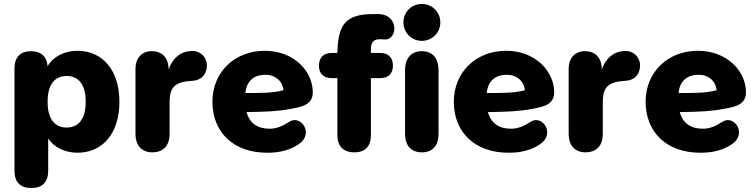

<svg xmlns="http://www.w3.org/2000/svg" viewBox="-20 -759 3810 968"><path d="M138 189C193 189 223 159 223 102V-61C251 -17 307 11 370 11C498 11 582 -87 582 -246C582 -405 497 -503 370 -503C305 -503 247 -473 220 -425C216 -474 187 -501 136 -501C82 -501 53 -470 53 -414V102C53 159 82 189 138 189ZM316 -116C259 -116 220 -155 220 -246C220 -337 259 -376 316 -376C373 -376 412 -337 412 -246C412 -155 373 -116 316 -116Z M748 9C805 9 835 -27 835 -83V-243C835 -308 853 -343 932 -350L954 -352C1007 -357 1025 -399 1023 -434C1021 -469 993 -503 947 -502C885 -500 849 -461 830 -409C830 -466 799 -501 745 -501C695 -501 663 -467 663 -410V-83C663 -27 694 9 748 9Z M1331 11C1395 11 1445 -5 1483 -30C1568 -83 1496 -187 1435 -143C1405 -123 1373 -110 1340 -110C1280 -110 1239 -136 1223 -194C1318 -195 1384 -198 1445 -210C1499 -220 1557 -229 1557 -294C1557 -397 1465 -503 1314 -503C1165 -503 1051 -397 1051 -246C1051 -91 1159 13 1331 11ZM1217 -290C1223 -351 1260 -382 1319 -382C1368 -382 1405 -350 1409 -304C1354 -289 1284 -290 1217 -290Z M1766 9C1822 9 1850 -22 1850 -78V-365H1896C1938 -365 1961 -388 1961 -428C1961 -469 1938 -492 1896 -492H1850V-505C1850 -532 1851 -563 1901 -561L1919 -560C1984 -555 1995 -686 1888 -688H1864C1718 -689 1684 -631 1681 -492H1653C1611 -492 1588 -469 1588 -428C1588 -388 1611 -365 1653 -365H1681V-78C1681 -22 1711 9 1766 9Z M2107 9C2162 9 2191 -25 2191 -85V-404C2191 -465 2161 -501 2107 -501C2053 -501 2022 -465 2022 -404V-85C2022 -25 2053 9 2107 9ZM2107 -553C2158 -553 2200 -594 2200 -646C2200 -699 2158 -739 2107 -739C2055 -739 2014 -699 2014 -646C2014 -594 2055 -553 2107 -553Z M2548 11C2612 11 2662 -5 2700 -30C2785 -83 2713 -187 2652 -143C2622 -123 2590 -110 2557 -110C2497 -110 2456 -136 2440 -194C2535 -195 2601 -198 2662 -210C2716 -220 2774 -229 2774 -294C2774 -397 2682 -503 2531 -503C2382 -503 2268 -397 2268 -246C2268 -91 2376 13 2548 11ZM2434 -290C2440 -351 2477 -382 2536 -382C2585 -382 2622 -350 2626 -304C2571 -289 2501 -290 2434 -290Z M2932 9C2989 9 3019 -27 3019 -83V-243C3019 -308 3037 -343 3116 -350L3138 -352C3191 -357 3209 -399 3207 -434C3205 -469 3177 -503 3131 -502C3069 -500 3033 -461 3014 -409C3014 -466 2983 -501 2929 -501C2879 -501 2847 -467 2847 -410V-83C2847 -27 2878 9 2932 9Z M3515 11C3579 11 3629 -5 3667 -30C3752 -83 3680 -187 3619 -143C3589 -123 3557 -110 3524 -110C3464 -110 3423 -136 3407 -194C3502 -195 3568 -198 3629 -210C3683 -220 3741 -229 3741 -294C3741 -397 3649 -503 3498 -503C3349 -503 3235 -397 3235 -246C3235 -91 3343 13 3515 11ZM3401 -290C3407 -351 3444 -382 3503 -382C3552 -382 3589 -350 3593 -304C3538 -289 3468 -290 3401 -290Z"/></svg>

Font: SN Pro Heavy
Style: Regular
Weight: 800
Designer: Tobias Whetton
Foundry: Supernotes
Version: Version 1.001;Glyphs 3.2 (3249)